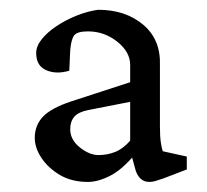

<svg xmlns="http://www.w3.org/2000/svg" viewBox="-20 -601 421 391"><path d="M159.2 -230.5Q126 -230.5 102.1 -244.6Q78.1 -258.8 64.5 -279.3Q50.8 -299.8 50.8 -320.3Q50.8 -345.7 67.4 -363.3Q84 -380.9 125 -394.5L245.1 -433.6V-468.8Q245.1 -495.1 218.8 -516.1Q192.4 -537.1 159.2 -537.1Q137.7 -537.1 131.3 -529.3Q125 -521.5 123 -499L121.1 -457Q94.7 -449.2 74.2 -458Q53.7 -466.8 53.7 -493.2Q53.7 -506.8 64.9 -521Q76.2 -535.2 95.2 -547.9Q114.3 -560.5 136.2 -569.3Q158.2 -578.1 179.7 -581.1Q235.4 -581.1 271.5 -550.8Q307.6 -520.5 305.7 -467.8V-341.8Q305.7 -323.2 307.6 -310.5Q309.6 -297.9 311.5 -293L360.4 -282.2V-255.9L314.5 -238.3Q305.7 -235.4 298.3 -232.9Q291 -230.5 284.2 -230.5Q272.5 -230.5 265.1 -238.3Q257.8 -246.1 254.9 -258.8L246.1 -291L256.8 -289.1Q229.5 -255.9 204.6 -243.2Q179.7 -230.5 159.2 -230.5ZM180.7 -285.2Q198.2 -285.2 214.4 -291.5Q230.5 -297.9 245.1 -314.5V-393.6L160.2 -377Q139.6 -373 131.3 -363.3Q123 -353.5 123 -337.9Q123 -316.4 142.6 -300.8Q162.1 -285.2 180.7 -285.2Z"/></svg>

Font: Crimson Pro Light
Style: Regular
Weight: 300
Designer: Jacques Le Bailly
Foundry: Baron von Fonthausen
Version: Version 1.003